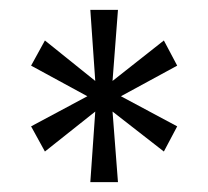

<svg xmlns="http://www.w3.org/2000/svg" viewBox="-20 -706 422 389"><path d="M163 -337 173 -480 71 -399 43 -450 157 -511 43 -573 71 -624 173 -542 163 -686H219L208 -542L312 -624L339 -573L225 -511L339 -450L312 -399L208 -480L219 -337Z"/></svg>

Font: Archivo Condensed Thin
Style: Regular
Weight: 250
Width: 3
Designer: Hector Gatti
Foundry: Omnibus-Type
Version: Version 2.001